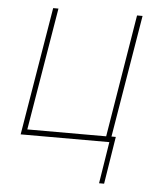

<svg xmlns="http://www.w3.org/2000/svg" viewBox="-52 -592 686 815"><g transform="rotate(5 291.0 -184.0)"><path d="M522.5 -545.9 431.6 0H50.8L141.6 -545.9H164.1L77.1 -23.4H413.1L499 -545.9ZM454.1 -24.4 421.9 177.7H400.4L432.6 -24.4Z"/></g></svg>

Font: Inter Tight Thin
Style: Italic
Weight: 250
Italic angle: -9.39999°
Designer: Rasmus Andersson
Foundry: rsms
Version: Version 3.004